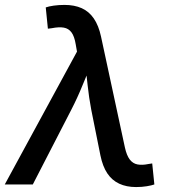

<svg xmlns="http://www.w3.org/2000/svg" viewBox="-43 -758 710 789"><path d="M-23.4 0 273.4 -545.9 268.1 -576.2Q262.7 -608.9 250.7 -625Q238.8 -641.1 219 -644.5Q199.2 -647.9 169.9 -642.1L153.8 -640.1L145 -727.5Q157.2 -731.9 178 -734.9Q198.7 -737.8 222.2 -737.8Q262.7 -737.8 292.7 -724.4Q322.8 -710.9 342.5 -682.1Q362.3 -653.3 372.1 -607.9L470.2 -152.3Q477.5 -119.1 490.2 -102.5Q502.9 -85.9 522 -82.3Q541 -78.6 566.9 -84L582.5 -86.4L591.3 0Q580.6 3.9 560.3 7.3Q540 10.7 516.1 10.7Q476.6 10.7 446.8 -3.2Q417 -17.1 397.9 -45.7Q378.9 -74.2 369.6 -119.6L332 -307.1Q322.3 -358.4 317.1 -407.7Q312 -457 306.2 -506.8H338.4Q316.4 -457.5 296.1 -407.5Q275.9 -357.4 250 -307.1L91.8 0Z"/></svg>

Font: Inter 16pt Medium
Style: Italic
Weight: 500
Italic angle: -9.3988°
Version: Version 4.001;git-66647c0bb